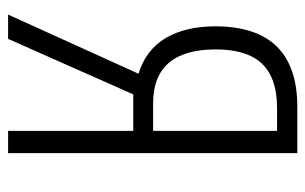

<svg xmlns="http://www.w3.org/2000/svg" viewBox="-160 -594 754 474"><g transform="rotate(90 217.0 -357.0)"><path d="M16 0 162 -322Q103 -340 74 -389Q45 -438 45 -511Q45 -714 244 -714H358V0H303V-309H213L76 0ZM235 -358H303V-664H247Q173 -664 137.5 -627Q102 -590 102 -513Q102 -358 235 -358Z"/></g></svg>

Font: Noto Sans ExtraCondensed Light
Style: Regular
Weight: 300
Width: 2
Designer: Monotype Design Team
Foundry: Monotype Imaging Inc.
Version: Version 2.013; ttfautohint (v1.8.4.7-5d5b)